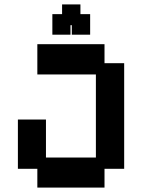

<svg xmlns="http://www.w3.org/2000/svg" viewBox="-20 -838 643 869"><path d="M149 11V-74H61V-297H188V-125H414V-501H149V-638H453V-552H542V-74H453V11ZM217 -681V-774H261V-818H344V-774H388V-681H305V-724H299V-681Z"/></svg>

Font: Pixelify Sans
Style: Bold
Weight: 700
Designer: Stefie Justprince
Foundry: Typecalism Foundryline
Version: Version 1.000